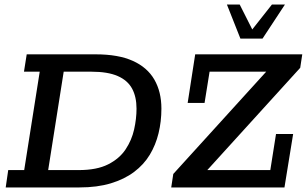

<svg xmlns="http://www.w3.org/2000/svg" viewBox="-20 -821 1344 841"><path d="M5 0 16 -76H86L154 -507H85L97 -583H399Q498 -583 561.5 -554.5Q625 -526 656 -472.5Q687 -419 687 -345Q687 -289 674.5 -237.5Q662 -186 636 -143Q610 -100 567.5 -68Q525 -36 465.5 -18Q406 0 328 0ZM191 -76H325Q404 -76 453.5 -101Q503 -126 530 -166.5Q557 -207 567.5 -254Q578 -301 578 -345Q578 -397 558.5 -433Q539 -469 495.5 -488Q452 -507 380 -507H259ZM730 0 739 -59 1146 -507H898L876 -370H802L835 -583H1304L1295 -524L888 -76H1164L1189 -234H1264L1226 0ZM1033 -652 974 -801H1030L1085 -692L1171 -801H1228L1130 -652Z"/></svg>

Font: Rokkitt Medium
Style: Italic
Weight: 500
Italic angle: -9°
Designer: Vernon Adams
Foundry: Vernon Adams
Version: Version 3.103